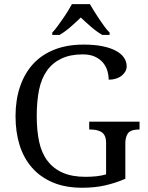

<svg xmlns="http://www.w3.org/2000/svg" viewBox="-20 -881 701 911"><path d="M370.1 9.8Q290.5 9.8 231.2 -15.1Q171.9 -40 132.3 -85Q92.8 -129.9 73.2 -191.9Q53.7 -253.9 53.7 -330.1Q53.7 -406.2 74.7 -468.8Q95.7 -531.2 135.5 -575.7Q175.3 -620.1 236.1 -644.8Q296.9 -669.4 377 -669.4Q428.7 -669.4 466.6 -661.6Q504.4 -653.8 529.8 -640.1Q555.2 -626.5 568.1 -607.7Q581.1 -588.9 581.1 -565.9Q581.1 -552.2 573.5 -540Q565.9 -527.8 555.2 -520Q544.4 -512.2 529.3 -507.6Q514.2 -502.9 495.6 -502.9Q495.6 -523.4 489.5 -544.7Q483.4 -565.9 468.8 -583.5Q454.1 -601.1 430.4 -612.1Q406.7 -623 372.1 -623Q314 -623 272 -603.3Q230 -583.5 203.4 -546.6Q176.8 -509.8 165.5 -455.6Q154.3 -401.4 154.3 -330.1Q154.3 -260.7 166 -207.3Q177.7 -153.8 206.1 -116.9Q234.4 -80.1 278.8 -61Q323.2 -42 385.7 -42Q412.1 -42 437.5 -44.7Q462.9 -47.4 483.4 -53.7V-203.6Q483.4 -223.1 477.3 -236.1Q471.2 -249 460 -255.4Q448.7 -261.7 435.3 -264.2Q421.9 -266.6 406.2 -266.6H403.3V-303.7H642.1V-266.6H640.6Q627.4 -266.6 614.7 -264.2Q602.1 -261.7 593.8 -255.4Q585.4 -249 580.1 -234.6Q574.7 -220.2 574.7 -200.2V-32.7Q528.3 -12.7 479.5 -1.5Q430.7 9.8 370.1 9.8ZM228 -726.6Q239.7 -738.3 252.2 -755.6Q264.6 -772.9 277.8 -791.5Q291 -810.1 302.2 -828.6Q313.5 -847.2 321.3 -861.3H406.7Q415 -847.2 426.3 -828.6Q437.5 -810.1 450.2 -791.5Q462.9 -772.9 475.3 -755.6Q487.8 -738.3 500 -726.6V-715.3H465.3Q439 -730.5 412.4 -753.4Q385.7 -776.4 363.3 -797.9Q341.3 -776.4 314.9 -753.4Q288.6 -730.5 262.7 -715.3H228Z"/></svg>

Font: MUA Office
Style: Regular
Weight: 400
Designer: Khon Soe Zaw Thu
Foundry: Myanmar Unicode
Version: Version 2.10 June 24, 2017